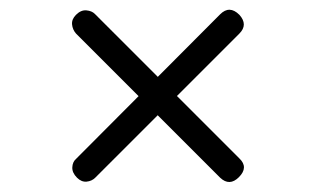

<svg xmlns="http://www.w3.org/2000/svg" viewBox="-20 -495 640 389"><path d="M464 -136Q445 -117 426 -135L134 -427Q127 -435 126 -445.5Q125 -456 134 -465Q144 -475 155 -474Q166 -473 172 -467L465 -174Q484 -156 464 -136ZM465 -465Q483 -445 465 -427L173 -135Q166 -128 155.5 -127Q145 -126 136 -135Q126 -145 126.5 -156Q127 -167 134 -173L426 -466Q445 -485 465 -465Z"/></svg>

Font: Agu Display
Style: Regular
Weight: 400
Designer: Oluwaseun Badejo
Version: Version 1.103